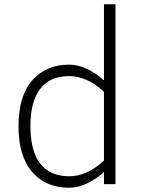

<svg xmlns="http://www.w3.org/2000/svg" viewBox="-20 -866 663 903"><path d="M523 -846V0H469V-57Q431 -23 389 -3Q347 17 305 17Q196 17 131.5 -57Q67 -131 67 -273Q67 -414 131.5 -488Q196 -562 305 -562Q347 -562 389 -542Q431 -522 469 -488V-846ZM469 -111V-434Q390 -508 305 -508Q215 -508 169 -448Q123 -388 123 -273Q123 -157 169 -97Q215 -37 305 -37Q390 -37 469 -111Z"/></svg>

Font: Biryani UltraLight
Style: Regular
Weight: 250
Designer: Dan Reynolds and Mathieu Réguer
Foundry: Dan Reynolds and Mathieu Réguer
Version: Version 1.003; ttfautohint (v1.1) -l 5 -r 5 -G 72 -x 0 -D la